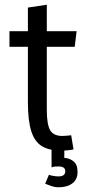

<svg xmlns="http://www.w3.org/2000/svg" viewBox="-20 -632 364 812"><path d="M281 -60 291 0Q266 5 239 5Q188 5 157 -14Q126 -33 112 -78Q98 -123 98 -200V-434H20V-500H98V-600L178 -612V-500H304L296 -434H178V-167Q178 -106 192 -81.5Q206 -57 244 -57Q253 -57 261.5 -58Q270 -59 281 -60ZM228 72Q220 72 212 72.5Q204 73 198 76V0H252V36Q272 36 290 49.5Q308 63 308 95Q308 127 286 143.5Q264 160 228 160Q212 160 196.5 154.5Q181 149 171 145L187 107Q193 110 205.5 112Q218 114 228 114Q256 114 256 92Q256 72 228 72Z"/></svg>

Font: Epunda Sans
Style: Regular
Weight: 400
Designer: Simon Atzbach
Foundry: typofactur
Version: Version 2.204; ttfautohint (v1.8.4.7-5d5b)